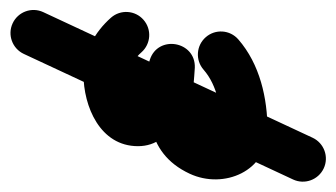

<svg xmlns="http://www.w3.org/2000/svg" viewBox="-162 -336 656 375"><g transform="rotate(-90 166.5 -149.0)"><path d="M308 -452.8C285.5 -463.3 258.7 -453.5 248.2 -431C166.5 -255.7 84.7 -80.4 2.9 95C-7.6 117.5 2.2 144.3 24.7 154.8C47.2 165.3 74 155.5 84.5 133C166.3 -42.3 248 -217.6 329.8 -393C340.3 -415.5 330.5 -442.3 308 -452.8ZM314.8 -197.2C333.5 -213.5 335.4 -242 319 -260.7C291.3 -292.2 251.7 -314.5 209 -314.5C145.6 -314.5 68 -282.1 68 -208C68 -135.6 154.5 -116.5 209.4 -99.1C234.2 -91.2 251 -112.7 255.2 -136.3C259.4 -160 250.8 -185.9 224.8 -187C142.1 -190.3 56.3 -197.3 14.2 -107C-16.8 -40.5 19.1 45 99 45C161.8 45 228.2 30.1 276.6 -12.1C295.3 -28.4 297.3 -56.8 280.9 -75.6C264.6 -94.3 236.2 -96.3 217.4 -79.9C186 -52.5 139.4 -45 99 -45C88.2 -45 93.4 -63.8 95.8 -69C116.5 -113.4 180.8 -98.7 221.2 -97C247.2 -96 263.4 -114 267 -134.3C270.5 -154.5 261.4 -177 236.6 -184.9C210.5 -193.2 176 -198.4 155.6 -216.2C153.5 -218 158 -205.2 158 -208C158 -218.9 201.6 -224.5 209 -224.5C225.3 -224.5 241 -213.1 251.3 -201.3C267.7 -182.7 296.1 -180.8 314.8 -197.2Z"/></g></svg>

Font: FRB American Cursive Guidelines Black
Style: Bold Italic
Weight: 900
Italic angle: -25°
Version: Version 2.0;Modular Font Editor K font №1